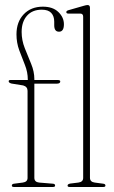

<svg xmlns="http://www.w3.org/2000/svg" viewBox="-20 -743 454 763"><path d="M116.5 -36.5Q116.5 -19.5 135.5 -17.5L190 -13Q199 -12.5 199 -5.5Q199 0 190.5 0H35Q27 0 27 -5.5Q27 -12 36 -13L70.5 -17.5Q89.5 -20 89.5 -36V-382Q89.5 -398.5 72 -403.5L25.5 -411Q14.5 -414 14.5 -420Q14.5 -425 21 -425H90.5V-426Q90.5 -456.5 79 -485Q67.5 -513.5 56.5 -543.2Q45.5 -573 45.5 -606.5Q45.5 -656 74.2 -686.2Q103 -716.5 150.5 -716.5Q190 -716.5 212 -695.2Q234 -674 234 -646.5Q234 -617 214.5 -617Q195.5 -617 195.5 -642.5V-657Q195.5 -679 183.5 -691.8Q171.5 -704.5 146 -704.5Q108.5 -704.5 87.2 -680.5Q66 -656.5 66 -616Q66 -583 78.5 -551.5Q91 -520 103.8 -489.2Q116.5 -458.5 116.5 -429V-425H209.5Q219.5 -425 219.5 -419.5Q219.5 -410.5 205.5 -410.5H116.5ZM337.5 -712V-36.5Q337.5 -20 356.5 -17.5L390 -13Q399 -12 399 -5.5Q399 0 390.5 0H256.5Q248.5 0 248.5 -5.5Q248.5 -11.5 259 -13.5L291.5 -17.5Q310.5 -20 310.5 -36V-676.5Q310.5 -689 299 -689H252Q243.5 -689 243.5 -695Q243.5 -700 252 -702.5L313 -720Q323 -723 328 -723Q337.5 -723 337.5 -712Z"/></svg>

Font: Fraunces 144pt Soft Thin
Style: Regular
Weight: 100
Version: Version 1.000;[0bf87f6ff]